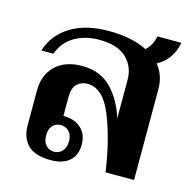

<svg xmlns="http://www.w3.org/2000/svg" viewBox="-92 -686 785 788"><g transform="rotate(15 300.0 -292.0)"><path d="M508 -486Q542 -444 542 -386V0H421Q401 -137 361.5 -234.5Q322 -332 256 -332Q230 -332 212 -315Q194 -298 194 -259V-179Q241 -179 269 -154Q297 -129 297 -84Q297 -39 269 -14.5Q241 10 189 10Q123 10 92.5 -20.5Q62 -51 62 -104V-252Q62 -318 103 -357.5Q144 -397 216 -397Q293 -397 340 -349Q387 -301 410 -226V-390Q410 -446 372 -482.5Q334 -519 255 -519Q197 -519 152 -493Q107 -467 88 -415H37Q58 -484 122 -524Q186 -564 285 -564Q382 -564 448 -531Q475 -555 482 -594H584Q570 -520 508 -486ZM194 -140Q173 -140 159.5 -125.5Q146 -111 146 -84Q146 -57 159.5 -42Q173 -27 194 -27Q215 -27 229 -42Q243 -57 243 -84Q243 -111 229 -125.5Q215 -140 194 -140Z"/></g></svg>

Font: Trirong SemiBold
Style: Regular
Weight: 600
Designer: Katatrad Team
Foundry: CadsonDemak
Version: Version 1.001